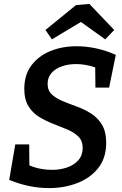

<svg xmlns="http://www.w3.org/2000/svg" viewBox="-20 -949 625 980"><path d="M231 11Q127 11 27 -31L58 -212H129L130 -105Q158 -93 187.5 -87.5Q217 -82 246 -82Q287 -82 323 -94.5Q359 -107 380.5 -132Q402 -157 402 -194Q402 -230 380.5 -251.5Q359 -273 325 -287.5Q291 -302 253 -316.5Q215 -331 181 -351.5Q147 -372 125.5 -406.5Q104 -441 104 -496Q104 -567 140.5 -615.5Q177 -664 237.5 -688.5Q298 -713 371 -713Q420 -713 471 -702Q522 -691 571 -669L537 -502H467L466 -605Q417 -622 367 -622Q329 -622 296 -610.5Q263 -599 243 -576.5Q223 -554 223 -521Q223 -487 244.5 -467Q266 -447 300 -433Q334 -419 372.5 -405Q411 -391 445 -369.5Q479 -348 500.5 -312.5Q522 -277 522 -220Q522 -143 482 -92Q442 -41 375.5 -15Q309 11 231 11ZM245 -748 212 -796 368 -923 436 -929 563 -796 517 -748 393 -837Z"/></svg>

Font: Bitter SemiBold
Style: Italic
Weight: 600
Italic angle: -9°
Designer: Sol Matas, and Bitter project Authors
Foundry: Sol Matas
Version: Version 2.001